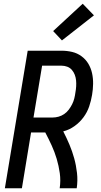

<svg xmlns="http://www.w3.org/2000/svg" viewBox="-20 -1006 540 1026"><path d="M6 0 128 -735H309Q338 -735 365.5 -728.5Q393 -722 415.5 -705.5Q438 -689 452 -665.5Q466 -642 472 -614.5Q478 -587 477.5 -557.5Q477 -528 472 -499Q467 -468 456.5 -437Q446 -406 426 -379Q406 -352 378 -332Q350 -312 318 -304Q336 -269 351 -233.5Q366 -198 376.5 -160Q387 -122 391.5 -81.5Q396 -41 390 0H299Q305 -41 299.5 -80.5Q294 -120 283 -157Q272 -194 256 -229Q240 -264 222 -298H146L97 0ZM261 -378Q277 -378 293 -382.5Q309 -387 323 -396.5Q337 -406 347.5 -420Q358 -434 365.5 -449Q373 -464 377 -480Q381 -496 383 -512Q386 -528 387 -544.5Q388 -561 386.5 -576.5Q385 -592 379.5 -606.5Q374 -621 364 -632.5Q354 -644 339.5 -649.5Q325 -655 309 -655H205L159 -378ZM311 -790 264 -840 422 -986 482 -924Z"/></svg>

Font: Iosevka Curly Medium Oblique
Style: Regular
Weight: 500
Italic angle: -9°
Monospace: yes
Designer: Belleve Invis
Foundry: Belleve Invis
Version: Version 11.1.0; ttfautohint (v1.8.3)